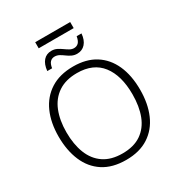

<svg xmlns="http://www.w3.org/2000/svg" viewBox="-228 -1150 1224 1312"><g transform="rotate(-30 384.0 -494.0)"><path d="M705 -358Q705 -249 669 -166Q633 -83 561.5 -36.5Q490 10 384 10Q276 10 204.5 -36.5Q133 -83 97.5 -166.5Q62 -250 62 -359Q62 -468 98.5 -550Q135 -632 207.5 -678.5Q280 -725 387 -725Q490 -725 560.5 -680.5Q631 -636 668 -554Q705 -472 705 -358ZM123 -358Q123 -263 151 -191.5Q179 -120 237 -80.5Q295 -41 384 -41Q474 -41 531.5 -80.5Q589 -120 616.5 -191Q644 -262 644 -358Q644 -506 579.5 -589.5Q515 -673 387 -673Q298 -673 239 -633.5Q180 -594 151.5 -523Q123 -452 123 -358ZM246 -950V-998H522V-950ZM219 -786Q224 -837 248 -864.5Q272 -892 312 -892Q335 -892 354 -882.5Q373 -873 389.5 -861Q406 -849 422.5 -839.5Q439 -830 456 -830Q478 -830 492 -844Q506 -858 512 -892H550Q546 -842 521 -814Q496 -786 456 -786Q434 -786 415 -795Q396 -804 379.5 -816.5Q363 -829 346.5 -838Q330 -847 311 -847Q290 -847 276 -833Q262 -819 257 -786Z"/></g></svg>

Font: BC Sans Light
Style: Regular
Weight: 300
Designer: Monotype Design Team
Foundry: Monotype Imaging Inc.
Version: Version 2.000;GOOG;noto-source:20170915:90ef993387c0